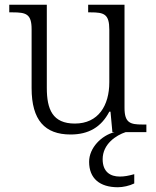

<svg xmlns="http://www.w3.org/2000/svg" viewBox="-20 -556 658 808"><path d="M277 10C353 10 406 -21 440 -86H445L453 0H462C407 14 355 66 355 125C355 195 400 232 476 232C497 232 525 226 545 216V177C520 184 503 187 484 187C445 187 412 168 412 114C412 50 469 13 509 0H596V-32H579C528 -32 504 -39 504 -102V-536H351V-504H361C418 -504 440 -497 440 -431V-210C440 -112 394 -36 295 -36C201 -36 177 -96 177 -186V-536H19V-504H33C90 -504 113 -497 113 -433V-185C113 -50 169 10 277 10Z"/></svg>

Font: Noto Serif Georgian Light
Style: Regular
Weight: 300
Designer: Monotype Design Team, Akaki Razmadze
Foundry: Google LLC
Version: Version 2.003